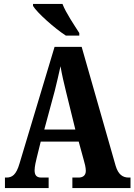

<svg xmlns="http://www.w3.org/2000/svg" viewBox="-20 -951 680 971"><path d="M313 -771H381V-784C357 -822 313 -886 296 -931H147V-921C168 -886 257 -807 313 -771ZM5 0H226V-53H189C163 -53 155 -67 155 -90C155 -109 162 -138 166 -154L186 -235H378L404 -140C408 -127 414 -104 414 -87C414 -62 397 -53 377 -53H346V0H640V-53H631C600 -53 578 -69 565 -112L393 -714H256L79 -125C62 -66 41 -53 12 -53H5ZM204 -296 257 -492C267 -532 277 -575 286 -616C293 -574 303 -532 314 -487L361 -296Z"/></svg>

Font: Noto Serif Lao ExtraCondensed ExtraBold
Style: Regular
Weight: 800
Width: 2
Designer: Monotype Design Team
Foundry: Monotype Imaging Inc.
Version: Version 2.003